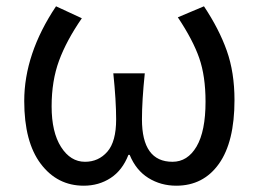

<svg xmlns="http://www.w3.org/2000/svg" viewBox="-20 -577 822 610"><path d="M246 13Q162 13 109.5 -56.5Q57 -126 57 -256Q57 -406 158 -557L240 -519Q191 -448 167.5 -384Q144 -320 144 -239Q144 -157 174 -110Q204 -63 250 -63Q293 -63 321 -95Q349 -127 349 -198Q349 -257 340 -344H440Q431 -257 431 -198Q431 -63 528 -63Q576 -63 604.5 -111.5Q633 -160 633 -254Q633 -335 613 -392.5Q593 -450 545 -522L628 -557Q676 -485 700.5 -416Q725 -347 725 -259Q725 -126 675.5 -56.5Q626 13 540 13Q491 13 451.5 -11.5Q412 -36 392 -85H388Q369 -36 331.5 -11.5Q294 13 246 13Z"/></svg>

Font: Noto Sans SC
Style: Regular
Weight: 400
Designer: Ryoko NISHIZUKA  (kana, bopomofo & ideographs); Paul D. Hunt (Latin, Greek & Cyrillic); Sandoll Communications , Soo-you
Foundry: Adobe
Version: Version 2.002;hotconv 1.0.116;makeotfexe 2.5.65601